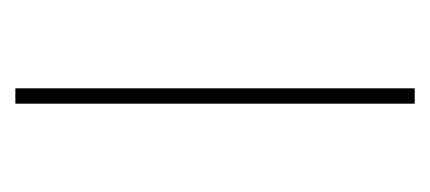

<svg xmlns="http://www.w3.org/2000/svg" viewBox="-175 -385 560 250"><g transform="rotate(90 105.0 -260.0)"><path d="M95 0H115V-520H95Z"/></g></svg>

Font: Fixel Variable
Style: Regular
Weight: 100
Width: 3
Designer: AlfaBravo + MacPaw
Foundry: Kyrylo Tkachov, Marchela Mozhyna, Serhii Makarenko, Maria Weinstein, Zakhar Kryvoshyya
Version: Version 1.211